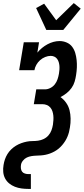

<svg xmlns="http://www.w3.org/2000/svg" viewBox="-26 -1009 546 1244"><path d="M274 -815 208 -957 260 -985 338 -878 452 -989 497 -953 384 -815ZM158 215Q135 215 113 212Q91 209 70.5 201Q50 193 33.5 179.5Q17 166 7 147Q-3 128 -5 105.5Q-7 83 -3 60Q0 41 6 23.5Q12 6 22 -10.5Q32 -27 46.5 -41Q61 -55 77.5 -65Q94 -75 112 -81.5Q130 -88 148 -91.5Q166 -95 184.5 -95Q203 -95 221 -97.5Q239 -100 257 -108.5Q275 -117 288 -132Q301 -147 307.5 -165Q314 -183 317 -201Q319 -216 320 -231Q321 -246 319.5 -260.5Q318 -275 313.5 -288.5Q309 -302 300 -312.5Q291 -323 277.5 -328.5Q264 -334 249 -334H193L209 -430H265Q283 -430 300.5 -439Q318 -448 329.5 -463Q341 -478 347 -496Q353 -514 356 -532Q358 -544 359 -557Q360 -570 359 -582.5Q358 -595 354.5 -606.5Q351 -618 344 -627.5Q337 -637 326 -642Q315 -647 303 -647Q285 -647 266.5 -639.5Q248 -632 233.5 -619Q219 -606 209.5 -589Q200 -572 197 -554H98L128 -735H227L216 -668Q230 -685 246.5 -698.5Q263 -712 281.5 -722Q300 -732 320 -737.5Q340 -743 360 -743Q384 -743 406 -733.5Q428 -724 441.5 -706Q455 -688 461.5 -666Q468 -644 470.5 -620Q473 -596 472 -572Q471 -548 467 -523Q464 -502 457.5 -480Q451 -458 437.5 -439Q424 -420 405 -405Q386 -390 366 -380Q387 -365 402.5 -343Q418 -321 424.5 -295Q431 -269 431.5 -240.5Q432 -212 427 -183Q425 -168 421 -153Q417 -138 411 -123.5Q405 -109 396.5 -95.5Q388 -82 377.5 -69.5Q367 -57 354.5 -46.5Q342 -36 327.5 -28Q313 -20 298 -14.5Q283 -9 268 -6Q253 -3 238 -2Q223 -1 208 -0.5Q193 0 177.5 2.5Q162 5 148 11.5Q134 18 123 31.5Q112 45 110 59Q108 71 109.5 83Q111 95 117.5 103.5Q124 112 135.5 115.5Q147 119 158 119H174V215Z"/></svg>

Font: Iosevka Curly Slab
Style: Bold Italic
Weight: 700
Italic angle: -9°
Monospace: yes
Designer: Belleve Invis
Foundry: Belleve Invis
Version: Version 22.1.2; ttfautohint (v1.8.4)